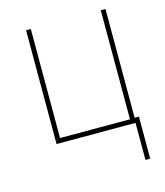

<svg xmlns="http://www.w3.org/2000/svg" viewBox="-109 -628 765 889"><g transform="rotate(-15 274.0 -183.5)"><path d="M480.1 0H99.4V-545.5H122.2V-22.7H457.4V-545.5H480.1ZM500.7 177.6H478V-24.1H500.7Z"/></g></svg>

Font: Linik Sans Thin
Style: Regular
Weight: 100
Designer: Fonts by Rasmus Andersson / Changes by Cristiano Sobral with parts from Marc Monis
Foundry: rsms
Version: Version 3.020; ttfautohint (v1.6)